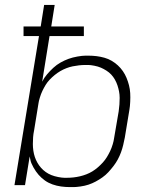

<svg xmlns="http://www.w3.org/2000/svg" viewBox="-20 -755 640 783"><path d="M266 8Q247 8 229 5.5Q211 3 194 -3Q177 -9 163 -19Q149 -29 137.5 -42Q126 -55 116 -73Q106 -91 104 -103L101 -117L82 0H39L139 -608H76V-647H146L160 -735H203L189 -647H322V-608H182L152 -422Q160 -438 172 -452Q184 -466 197.5 -478.5Q211 -491 227 -500Q243 -509 259.5 -515Q276 -521 296 -524.5Q316 -528 328 -528H341Q358 -528 374 -526Q390 -524 406 -519.5Q422 -515 435.5 -507Q449 -499 460.5 -488.5Q472 -478 481 -465Q490 -452 496 -437.5Q502 -423 506 -407.5Q510 -392 511 -375.5Q512 -359 511 -339.5Q510 -320 508 -309L489 -194Q486 -179 482.5 -164Q479 -149 473.5 -134Q468 -119 460.5 -105Q453 -91 443 -78Q433 -65 422 -53Q411 -41 397.5 -31.5Q384 -22 370 -14.5Q356 -7 341 -2Q326 3 308 5.5Q290 8 280 8ZM242 -30H254Q267 -30 280 -31.5Q293 -33 306 -36Q319 -39 332 -44Q345 -49 356.5 -56Q368 -63 379 -72.5Q390 -82 399.5 -92.5Q409 -103 416 -114.5Q423 -126 429 -138.5Q435 -151 439.5 -166Q444 -181 445 -190L464 -301Q466 -315 467 -328.5Q468 -342 468 -355.5Q468 -369 465.5 -382Q463 -395 459 -407Q455 -419 448.5 -430.5Q442 -442 433.5 -451Q425 -460 414 -467Q403 -474 391.5 -479Q380 -484 364.5 -487Q349 -490 340 -490H328Q315 -490 302 -488.5Q289 -487 276.5 -484.5Q264 -482 251 -477Q238 -472 226 -465Q214 -458 203 -449Q192 -440 182.5 -430Q173 -420 166 -408.5Q159 -397 153 -384.5Q147 -372 142.5 -357Q138 -342 137 -334L119 -223Q116 -209 115 -195Q114 -181 114 -167.5Q114 -154 116 -140.5Q118 -127 122 -115Q126 -103 132.5 -91.5Q139 -80 147.5 -70.5Q156 -61 166.5 -53.5Q177 -46 189.5 -41Q202 -36 217.5 -33Q233 -30 242 -30Z"/></svg>

Font: Iosevka Aile Extralight
Style: Italic
Weight: 200
Italic angle: -9°
Designer: Belleve Invis
Foundry: Belleve Invis
Version: Version 31.1.0; ttfautohint (v1.8.4)